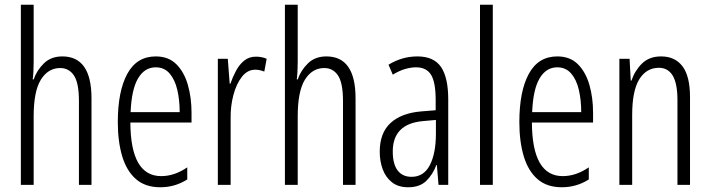

<svg xmlns="http://www.w3.org/2000/svg" viewBox="-20 -780 2997 810"><path d="M122 -519Q122 -475 118 -445H122Q135 -483 165 -512.5Q195 -542 243 -542Q366 -542 366 -365V0H313V-354Q313 -430 292 -461.5Q271 -493 234 -493Q183 -493 152.5 -444Q122 -395 122 -289V0H68V-760H122Z M637 -542Q691 -542 724 -509Q757 -476 772.5 -422Q788 -368 788 -305V-263H530Q531 -37 660 -37Q716 -37 770 -74V-23Q745 -7 716.5 1.5Q688 10 656 10Q593 10 553.5 -24.5Q514 -59 495.5 -121Q477 -183 477 -265Q477 -395 517 -468.5Q557 -542 637 -542ZM637 -496Q590 -496 562.5 -449.5Q535 -403 531 -307H738Q738 -358 728 -401Q718 -444 695.5 -470Q673 -496 637 -496Z M1060 -541Q1070 -541 1082 -539Q1094 -537 1105 -532L1095 -478Q1088 -481 1077.5 -483.5Q1067 -486 1057 -486Q1024 -486 1000.5 -456Q977 -426 964.5 -378.5Q952 -331 953 -279V0H899V-532H941L949 -427H952Q962 -456 976 -482Q990 -508 1010.5 -524.5Q1031 -541 1060 -541Z M1236 -519Q1236 -475 1232 -445H1236Q1249 -483 1279 -512.5Q1309 -542 1357 -542Q1480 -542 1480 -365V0H1427V-354Q1427 -430 1406 -461.5Q1385 -493 1348 -493Q1297 -493 1266.5 -444Q1236 -395 1236 -289V0H1182V-760H1236Z M1741 -542Q1810 -542 1840.5 -497.5Q1871 -453 1871 -360V0H1830L1823 -84H1821Q1806 -44 1778.5 -17Q1751 10 1702 10Q1660 10 1633.5 -11Q1607 -32 1594.5 -66Q1582 -100 1582 -140Q1582 -219 1627.5 -261Q1673 -303 1757 -310L1818 -315V-358Q1818 -433 1798.5 -464.5Q1779 -496 1735 -496Q1714 -496 1689.5 -489Q1665 -482 1637 -465L1619 -507Q1676 -542 1741 -542ZM1763 -269Q1637 -257 1637 -141Q1637 -88 1657.5 -61Q1678 -34 1716 -34Q1768 -34 1793.5 -83.5Q1819 -133 1819 -216V-274Z M2059 0H2005V-760H2059Z M2331 -542Q2385 -542 2418 -509Q2451 -476 2466.5 -422Q2482 -368 2482 -305V-263H2224Q2225 -37 2354 -37Q2410 -37 2464 -74V-23Q2439 -7 2410.5 1.5Q2382 10 2350 10Q2287 10 2247.5 -24.5Q2208 -59 2189.5 -121Q2171 -183 2171 -265Q2171 -395 2211 -468.5Q2251 -542 2331 -542ZM2331 -496Q2284 -496 2256.5 -449.5Q2229 -403 2225 -307H2432Q2432 -358 2422 -401Q2412 -444 2389.5 -470Q2367 -496 2331 -496Z M2769 -542Q2828 -542 2859.5 -500Q2891 -458 2891 -370V0H2838V-357Q2838 -428 2818 -461Q2798 -494 2760 -494Q2707 -494 2677 -445.5Q2647 -397 2647 -295V0H2593V-532H2636L2641 -440H2644Q2658 -482 2688.5 -512Q2719 -542 2769 -542Z"/></svg>

Font: Noto Sans Sinhala ExtraCondensed Light
Style: Regular
Weight: 300
Width: 2
Designer: Jelle Bosma - Monotype Design Team
Foundry: Monotype Imaging Inc.
Version: Version 2.006; ttfautohint (v1.8.4.7-5d5b)